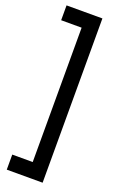

<svg xmlns="http://www.w3.org/2000/svg" viewBox="-186 -883 684 1093"><g transform="rotate(20 155.5 -336.5)"><path d="M14.2 69.8H138.2V-744.1H14.2V-834H231.4V161.1H14.2Z"/></g></svg>

Font: Decalotype Medium
Style: Regular
Weight: 500
Designer: Alfredo Marco Pradil
Foundry: Alfredo Marco Pradil
Version: Version 1.0